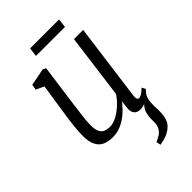

<svg xmlns="http://www.w3.org/2000/svg" viewBox="-277 -795 1127 1127"><g transform="rotate(-45 286.5 -231.5)"><path d="M352 238.5 346 211Q368.5 201 383.8 191.2Q399 181.5 408.5 165Q421.5 143 420 112.5Q418.5 82 425 51.5Q429.5 30.5 443.5 13Q457.5 -4.5 465.5 -15.5L516 -48Q496 -26 490.8 -2.5Q485.5 21 486.5 52.5Q487 63.5 487.2 74.5Q487.5 85.5 487.5 96Q487.5 130 478.5 157.8Q469.5 185.5 440 206.5Q424 218 404.8 225.5Q385.5 233 352 238.5ZM184.5 10Q148.5 10 122 -2Q95.5 -14 80.8 -42.5Q66 -71 66 -121Q66 -138.5 67.2 -159.5Q68.5 -180.5 71.2 -204Q74 -227.5 77 -251Q80 -274.5 83.5 -295L112.5 -485L62.5 -508.5L68.5 -542.5L176 -563.5L195 -553.5L159 -291Q156.5 -270 153.8 -249.8Q151 -229.5 148.5 -210Q146 -190.5 144.2 -171.5Q142.5 -152.5 142.5 -134Q142.5 -98 151.8 -78.8Q161 -59.5 177.5 -52.5Q194 -45.5 216.5 -45.5Q245 -45.5 275.2 -61.8Q305.5 -78 332.5 -103.5Q359.5 -129 378 -156.5L431 -559H507.5L443.5 -79.5Q441 -61 445 -52.2Q449 -43.5 456.5 -43.5Q466.5 -43.5 479.5 -51.5Q492.5 -59.5 510.5 -77L522.5 -54.5Q518 -48 502.8 -32.5Q487.5 -17 464.5 -4Q441.5 9 414 9Q387 9 374.5 -9Q362 -27 367 -56.5Q367 -58 367.5 -62.8Q368 -67.5 369 -74Q370 -80.5 370.5 -87Q371 -93.5 372 -99L371 -100Q355 -79.5 335.2 -59.8Q315.5 -40 292 -24.2Q268.5 -8.5 241.5 0.8Q214.5 10 184.5 10ZM210.5 -702.5H451L444.5 -647H203.5Z"/></g></svg>

Font: Merriweather 24pt Light
Style: Italic
Weight: 300
Italic angle: -7.8°
Version: Version 2.101